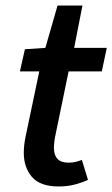

<svg xmlns="http://www.w3.org/2000/svg" viewBox="-20 -664 406 694"><path d="M192 10Q125 10 95.5 -24.5Q66 -59 66 -111Q66 -125 67.5 -139Q69 -153 72 -168L122 -406H52L70 -486L144 -491L188 -644H278L248 -491H366L348 -406H228L178 -164Q177 -155 176 -147Q175 -139 175 -129Q175 -103 188 -89.5Q201 -76 228 -76Q242 -76 254 -79Q266 -82 276 -86L298 -14Q280 -5 252.5 2.5Q225 10 192 10Z"/></svg>

Font: Source Sans 3 SemiBold
Style: Italic
Weight: 600
Italic angle: -11°
Designer: Paul D. Hunt
Foundry: Adobe
Version: Version 3.046;hotconv 1.0.118;makeotfexe 2.5.65603